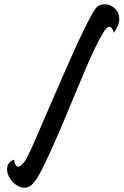

<svg xmlns="http://www.w3.org/2000/svg" viewBox="-20 -755 576 895"><path d="M536 -668Q536 -650 528.5 -633Q521 -616 510 -602Q509 -611 503.5 -620.5Q498 -630 487 -630Q478 -630 461 -602.5Q444 -575 422 -529Q400 -483 374.5 -423Q349 -363 322.5 -299Q296 -235 269 -171Q242 -107 217.5 -53Q193 1 172 41.5Q151 82 136 98Q128 108 117.5 114Q107 120 93 120Q78 120 63.5 112Q49 104 37.5 91.5Q26 79 19.5 64Q13 49 13 34Q13 17 22 5.5Q31 -6 46 -11Q46 -8 47 -2.5Q48 3 50 8.5Q52 14 55.5 18Q59 22 64 22Q71 22 78 16Q85 10 91.5 2Q98 -6 102.5 -15Q107 -24 110 -29Q120 -48 137 -87Q154 -126 176 -176.5Q198 -227 223 -285.5Q248 -344 274 -403Q300 -462 325 -517.5Q350 -573 371.5 -617Q393 -661 409.5 -690Q426 -719 435 -725Q449 -735 468 -735Q495 -735 515.5 -715.5Q536 -696 536 -668Z"/></svg>

Font: Gloria
Style: Regular
Weight: 400
Designer: Peter Wiegel
Foundry: Peter Wiegel
Version: Version 1.000